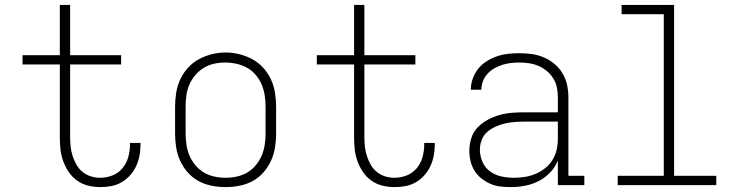

<svg xmlns="http://www.w3.org/2000/svg" viewBox="-20 -755 3040 783"><path d="M389 8Q364 8 339.5 2Q315 -4 294.5 -18.5Q274 -33 260 -54Q246 -75 237.5 -98.5Q229 -122 226.5 -146.5Q224 -171 224 -196V-492H72V-530H224V-735H266V-530H474V-492H266V-196Q266 -177 268 -157.5Q270 -138 276 -119.5Q282 -101 291.5 -84Q301 -67 316 -54.5Q331 -42 350 -36Q369 -30 389 -30Q414 -30 438.5 -39.5Q463 -49 479.5 -69Q496 -89 503 -114Q510 -139 510 -165Q510 -167 510 -168.5Q510 -170 510 -172H553Q553 -170 553 -167.5Q553 -165 553 -163Q553 -140 548.5 -118Q544 -96 534.5 -76Q525 -56 509.5 -39Q494 -22 474.5 -11Q455 0 433 4Q411 8 389 8Z M900 8Q872 8 843.5 2.5Q815 -3 790 -16.5Q765 -30 746 -51.5Q727 -73 715 -99Q703 -125 698.5 -153.5Q694 -182 694 -210V-320Q694 -348 698.5 -376.5Q703 -405 715 -431Q727 -457 746.5 -478.5Q766 -500 791 -513.5Q816 -527 844 -534Q872 -541 900 -541Q928 -541 956 -534Q984 -527 1009 -513.5Q1034 -500 1053.5 -478.5Q1073 -457 1085 -431Q1097 -405 1101.5 -376.5Q1106 -348 1106 -320V-210Q1106 -182 1101.5 -153.5Q1097 -125 1085 -99Q1073 -73 1054 -51.5Q1035 -30 1010 -16.5Q985 -3 956.5 2.5Q928 8 900 8ZM900 -30Q923 -30 946 -35Q969 -40 988.5 -51.5Q1008 -63 1023 -81Q1038 -99 1047 -120Q1056 -141 1059.5 -164Q1063 -187 1063 -210V-320Q1063 -343 1059.5 -366Q1056 -389 1047 -410.5Q1038 -432 1022.5 -450Q1007 -468 987 -479Q967 -490 944 -495Q921 -500 898 -500Q875 -500 852.5 -495Q830 -490 810.5 -478Q791 -466 776 -448Q761 -430 752 -409Q743 -388 740 -365.5Q737 -343 737 -320V-210Q737 -187 740.5 -164Q744 -141 753 -120Q762 -99 777 -81Q792 -63 811.5 -51.5Q831 -40 854 -35Q877 -30 900 -30Z M1589 8Q1564 8 1539.5 2Q1515 -4 1494.5 -18.5Q1474 -33 1460 -54Q1446 -75 1437.5 -98.5Q1429 -122 1426.5 -146.5Q1424 -171 1424 -196V-492H1272V-530H1424V-735H1466V-530H1674V-492H1466V-196Q1466 -177 1468 -157.5Q1470 -138 1476 -119.5Q1482 -101 1491.5 -84Q1501 -67 1516 -54.5Q1531 -42 1550 -36Q1569 -30 1589 -30Q1614 -30 1638.5 -39.5Q1663 -49 1679.5 -69Q1696 -89 1703 -114Q1710 -139 1710 -165Q1710 -167 1710 -168.5Q1710 -170 1710 -172H1753Q1753 -170 1753 -167.5Q1753 -165 1753 -163Q1753 -140 1748.5 -118Q1744 -96 1734.5 -76Q1725 -56 1709.5 -39Q1694 -22 1674.5 -11Q1655 0 1633 4Q1611 8 1589 8Z M2063 8Q2042 8 2020.5 5.5Q1999 3 1979.5 -5.5Q1960 -14 1943 -27.5Q1926 -41 1915 -59Q1904 -77 1899 -98Q1894 -119 1894 -141Q1894 -166 1902 -191.5Q1910 -217 1928 -235.5Q1946 -254 1969 -266.5Q1992 -279 2017 -286Q2042 -293 2068 -295Q2094 -297 2120 -297H2255V-358Q2255 -378 2251 -398Q2247 -418 2236.5 -435Q2226 -452 2210.5 -465Q2195 -478 2176.5 -486Q2158 -494 2138 -497Q2118 -500 2098 -500Q2081 -500 2063 -498Q2045 -496 2028 -490.5Q2011 -485 1995.5 -476Q1980 -467 1968 -454Q1956 -441 1949.5 -424Q1943 -407 1943 -389H1900Q1900 -412 1908 -434.5Q1916 -457 1930.5 -475Q1945 -493 1965 -505.5Q1985 -518 2007 -525.5Q2029 -533 2052 -535.5Q2075 -538 2098 -538Q2124 -538 2149 -534.5Q2174 -531 2197.5 -521Q2221 -511 2241 -494.5Q2261 -478 2274 -456Q2287 -434 2292.5 -409Q2298 -384 2298 -358V-38H2363V0H2255V-100Q2244 -73 2223.5 -51.5Q2203 -30 2176.5 -16.5Q2150 -3 2121 2.5Q2092 8 2063 8ZM2076 -30Q2098 -30 2120.5 -33.5Q2143 -37 2164 -46Q2185 -55 2203 -69Q2221 -83 2233 -102.5Q2245 -122 2250 -144Q2255 -166 2255 -189V-259H2120Q2100 -259 2079.5 -257.5Q2059 -256 2039.5 -251.5Q2020 -247 2001 -238.5Q1982 -230 1967 -217Q1952 -204 1944.5 -184.5Q1937 -165 1937 -145Q1937 -119 1947.5 -95Q1958 -71 1978.5 -56Q1999 -41 2024.5 -35.5Q2050 -30 2076 -30Z M2499 0V-38H2687V-697H2515V-735H2729V-38H2901V0Z"/></svg>

Font: Iosevka Curly Slab XLtEx
Style: Regular
Weight: 200
Width: 7
Monospace: yes
Designer: Belleve Invis
Foundry: Belleve Invis
Version: Version 11.1.0; ttfautohint (v1.8.3)